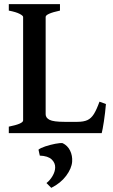

<svg xmlns="http://www.w3.org/2000/svg" viewBox="-20 -635 538 916"><path d="M22 0V-30.8Q90.3 -44.4 90.3 -60.5V-554.2Q90.3 -560.1 73.7 -568.8Q57.1 -577.6 22 -584.5V-615.2H266.1V-584.5Q197.8 -569.8 197.8 -554.2V-89.8Q197.8 -72.8 216.6 -63.2Q235.4 -53.7 288.6 -53.7H348.6Q378.9 -53.7 397 -62Q415 -70.3 428 -91.1Q440.9 -111.8 454.6 -149.9L485.4 -138.7Q481.9 -96.7 475.6 -55.4Q469.2 -14.2 465.3 0ZM224.6 261.2 201.7 238.3Q218.8 225.1 230.7 204.6Q242.7 184.1 243.2 164.6Q244.1 142.6 226.6 125.7Q209 108.9 169.9 107.4L163.6 79.1Q173.3 70.8 196.5 63.2Q219.7 55.7 243.4 51Q267.1 46.4 278.8 47.9Q302.7 59.6 314.5 83.7Q326.2 107.9 324.2 136.2Q321.8 168.5 295.7 203.6Q269.5 238.8 224.6 261.2Z"/></svg>

Font: David Libre Medium
Style: Regular
Weight: 500
Designer: Ismar David, J. Victor Gaultney, Annie Olsen and Meir Sadan
Foundry: Monotype Imaging Inc. & SIL International
Version: Version 1.100; ttfautohint (v1.8.4.7-5d5b)